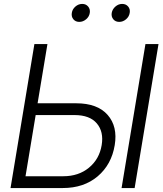

<svg xmlns="http://www.w3.org/2000/svg" viewBox="-20 -950 821 970"><path d="M169.9 -428.2H364.7Q472.2 -428.2 523.7 -369.6Q575.2 -311 559.6 -216.8Q543.5 -118.7 473.6 -59.3Q403.8 0 296.9 0H33.2L153.8 -727.5H219.7ZM160.2 -368.7 108.9 -59.6H299.8Q377 -59.6 429.4 -102.8Q481.9 -146 493.7 -216.8Q504.9 -284.2 469.2 -326.4Q433.6 -368.7 356.4 -368.7ZM780.8 -727.5 660.2 0H594.2L714.8 -727.5ZM380.4 -839.4Q361.8 -839.4 350.8 -852.5Q339.8 -865.7 342.8 -884.8Q345.7 -903.8 361.1 -917Q376.5 -930.2 395.5 -930.2Q414.1 -930.2 425.3 -917Q436.5 -903.8 433.6 -884.8Q430.7 -865.7 415 -852.5Q399.4 -839.4 380.4 -839.4ZM582.5 -839.4Q563.5 -839.4 552.5 -852.5Q541.5 -865.7 544.4 -884.8Q547.9 -903.8 563.2 -917Q578.6 -930.2 597.2 -930.2Q616.2 -930.2 627.4 -917Q638.7 -903.8 635.3 -884.8Q632.3 -865.7 616.7 -852.5Q601.1 -839.4 582.5 -839.4Z"/></svg>

Font: Inter Display Light
Style: Italic
Weight: 300
Italic angle: -9.39999°
Designer: Rasmus Andersson
Foundry: rsms
Version: Version 4.000;git-a52131595